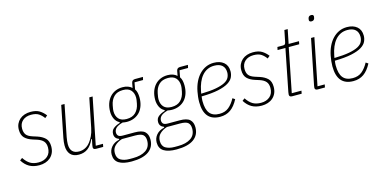

<svg xmlns="http://www.w3.org/2000/svg" viewBox="-84 -1205 3804 1896"><g transform="rotate(-15 1818.0 -257.0)"><path d="M181 12Q121 12 79.5 -11.5Q38 -35 8 -83L33 -102Q62 -58 96 -37.5Q130 -17 181 -17Q236 -17 271.5 -47.5Q307 -78 307 -136Q307 -176 287 -199.5Q267 -223 225 -237L181 -251Q130 -267 102 -295.5Q74 -324 74 -379Q74 -412 86 -438Q98 -464 119 -482.5Q140 -501 168.5 -510.5Q197 -520 230 -520Q287 -520 321 -499Q355 -478 381 -444L356 -423Q336 -452 307.5 -471.5Q279 -491 228 -491Q174 -491 141 -461.5Q108 -432 108 -381Q108 -343 125 -319.5Q142 -296 189 -281L233 -267Q282 -251 311.5 -222.5Q341 -194 341 -138Q341 -101 328.5 -73Q316 -45 294 -26Q272 -7 243 2.5Q214 12 181 12Z M576 -508 512 -188Q508 -168 506 -148Q504 -128 504 -116Q504 -18 596 -18Q628 -18 657.5 -32.5Q687 -47 710 -77Q728 -100 743.5 -131.5Q759 -163 769 -211L829 -508H863L767 -30H841L835 0H762Q733 0 733 -23Q733 -32 736 -46L748 -104H741Q716 -46 678 -17Q640 12 585 12Q528 12 499 -20.5Q470 -53 470 -112Q470 -129 472 -148Q474 -167 478 -187L542 -508Z M1305 48Q1305 127 1245.5 169.5Q1186 212 1070 212Q985 212 940.5 184Q896 156 896 96Q896 51 925 17Q954 -17 1006 -28L1007 -36Q962 -52 962 -97Q962 -134 989 -154.5Q1016 -175 1054 -186L1055 -194Q1023 -210 1007 -243.5Q991 -277 991 -316Q991 -363 1004 -400.5Q1017 -438 1040.5 -464.5Q1064 -491 1097 -505.5Q1130 -520 1170 -520Q1231 -520 1266 -487L1275 -536Q1281 -566 1312 -566H1393L1386 -536H1299L1286 -467Q1298 -450 1303 -427Q1308 -404 1308 -378Q1308 -333 1295.5 -296Q1283 -259 1259.5 -233Q1236 -207 1202 -192.5Q1168 -178 1126 -178Q1114 -178 1104 -179.5Q1094 -181 1083 -183Q1035 -170 1014 -150.5Q993 -131 993 -103Q993 -84 1005 -71Q1017 -58 1052 -58H1172Q1246 -58 1275.5 -30.5Q1305 -3 1305 48ZM1271 52Q1271 12 1249.5 -7.5Q1228 -27 1167 -27H1034Q989 -13 959.5 15.5Q930 44 930 89Q930 141 965.5 162Q1001 183 1056 183H1092Q1174 183 1222.5 150.5Q1271 118 1271 52ZM1131 -206Q1191 -206 1224 -239Q1257 -272 1267 -326Q1272 -350 1273.5 -363.5Q1275 -377 1275 -385Q1275 -433 1249 -462.5Q1223 -492 1168 -492Q1108 -492 1075 -459Q1042 -426 1032 -372Q1027 -348 1025.5 -334.5Q1024 -321 1024 -313Q1024 -265 1050 -235.5Q1076 -206 1131 -206Z M1765 48Q1765 127 1705.5 169.5Q1646 212 1530 212Q1445 212 1400.5 184Q1356 156 1356 96Q1356 51 1385 17Q1414 -17 1466 -28L1467 -36Q1422 -52 1422 -97Q1422 -134 1449 -154.5Q1476 -175 1514 -186L1515 -194Q1483 -210 1467 -243.5Q1451 -277 1451 -316Q1451 -363 1464 -400.5Q1477 -438 1500.5 -464.5Q1524 -491 1557 -505.5Q1590 -520 1630 -520Q1691 -520 1726 -487L1735 -536Q1741 -566 1772 -566H1853L1846 -536H1759L1746 -467Q1758 -450 1763 -427Q1768 -404 1768 -378Q1768 -333 1755.5 -296Q1743 -259 1719.5 -233Q1696 -207 1662 -192.5Q1628 -178 1586 -178Q1574 -178 1564 -179.5Q1554 -181 1543 -183Q1495 -170 1474 -150.5Q1453 -131 1453 -103Q1453 -84 1465 -71Q1477 -58 1512 -58H1632Q1706 -58 1735.5 -30.5Q1765 -3 1765 48ZM1731 52Q1731 12 1709.5 -7.5Q1688 -27 1627 -27H1494Q1449 -13 1419.5 15.5Q1390 44 1390 89Q1390 141 1425.5 162Q1461 183 1516 183H1552Q1634 183 1682.5 150.5Q1731 118 1731 52ZM1591 -206Q1651 -206 1684 -239Q1717 -272 1727 -326Q1732 -350 1733.5 -363.5Q1735 -377 1735 -385Q1735 -433 1709 -462.5Q1683 -492 1628 -492Q1568 -492 1535 -459Q1502 -426 1492 -372Q1487 -348 1485.5 -334.5Q1484 -321 1484 -313Q1484 -265 1510 -235.5Q1536 -206 1591 -206Z M2030 12Q1865 12 1865 -182Q1865 -208 1868 -235.5Q1871 -263 1876 -288Q1886 -340 1906.5 -383Q1927 -426 1956.5 -456.5Q1986 -487 2022.5 -503.5Q2059 -520 2103 -520Q2166 -520 2204.5 -488Q2243 -456 2243 -396Q2243 -365 2229.5 -336Q2216 -307 2179 -284Q2142 -261 2075.5 -246.5Q2009 -232 1903 -230Q1901 -217 1900 -204.5Q1899 -192 1899 -184Q1899 -98 1931 -58Q1963 -18 2031 -18Q2088 -18 2125.5 -49Q2163 -80 2192 -134L2216 -118Q2181 -51 2136 -19.5Q2091 12 2030 12ZM2100 -491Q2061 -491 2030 -476Q1999 -461 1975.5 -433.5Q1952 -406 1936 -368Q1920 -330 1911 -284L1906 -257Q1999 -259 2058 -270Q2117 -281 2150.5 -299Q2184 -317 2196.5 -341.5Q2209 -366 2209 -394Q2209 -440 2181.5 -465.5Q2154 -491 2100 -491Z M2455 12Q2395 12 2353.5 -11.5Q2312 -35 2282 -83L2307 -102Q2336 -58 2370 -37.5Q2404 -17 2455 -17Q2510 -17 2545.5 -47.5Q2581 -78 2581 -136Q2581 -176 2561 -199.5Q2541 -223 2499 -237L2455 -251Q2404 -267 2376 -295.5Q2348 -324 2348 -379Q2348 -412 2360 -438Q2372 -464 2393 -482.5Q2414 -501 2442.5 -510.5Q2471 -520 2504 -520Q2561 -520 2595 -499Q2629 -478 2655 -444L2630 -423Q2610 -452 2581.5 -471.5Q2553 -491 2502 -491Q2448 -491 2415 -461.5Q2382 -432 2382 -381Q2382 -343 2399 -319.5Q2416 -296 2463 -281L2507 -267Q2556 -251 2585.5 -222.5Q2615 -194 2615 -138Q2615 -101 2602.5 -73Q2590 -45 2568 -26Q2546 -7 2517 2.5Q2488 12 2455 12Z M2767 0Q2738 0 2738 -24Q2738 -32 2741 -49L2826 -478H2746L2752 -508H2809Q2825 -508 2830.5 -515Q2836 -522 2839 -538L2862 -652H2896L2867 -508H2973L2967 -478H2860L2771 -30H2870L2864 0Z M3145 -665Q3120 -665 3120 -685Q3120 -691 3123 -703Q3130 -726 3154 -726Q3179 -726 3179 -706Q3179 -700 3176 -688Q3169 -665 3145 -665ZM3029 0Q3000 0 3000 -23Q3000 -32 3003 -46L3096 -508H3130L3034 -30H3108L3102 0Z M3392 12Q3227 12 3227 -182Q3227 -208 3230 -235.5Q3233 -263 3238 -288Q3248 -340 3268.5 -383Q3289 -426 3318.5 -456.5Q3348 -487 3384.5 -503.5Q3421 -520 3465 -520Q3528 -520 3566.5 -488Q3605 -456 3605 -396Q3605 -365 3591.5 -336Q3578 -307 3541 -284Q3504 -261 3437.5 -246.5Q3371 -232 3265 -230Q3263 -217 3262 -204.5Q3261 -192 3261 -184Q3261 -98 3293 -58Q3325 -18 3393 -18Q3450 -18 3487.5 -49Q3525 -80 3554 -134L3578 -118Q3543 -51 3498 -19.5Q3453 12 3392 12ZM3462 -491Q3423 -491 3392 -476Q3361 -461 3337.5 -433.5Q3314 -406 3298 -368Q3282 -330 3273 -284L3268 -257Q3361 -259 3420 -270Q3479 -281 3512.5 -299Q3546 -317 3558.5 -341.5Q3571 -366 3571 -394Q3571 -440 3543.5 -465.5Q3516 -491 3462 -491Z"/></g></svg>

Font: IBM Plex Sans Cond ExtLt
Style: Italic
Weight: 200
Width: 3
Italic angle: -11°
Designer: Mike Abbink, Paul van der Laan, Pieter van Rosmalen
Foundry: Bold Monday
Version: Version 1.3